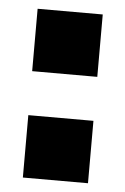

<svg xmlns="http://www.w3.org/2000/svg" viewBox="-43 -528 366 561"><g transform="rotate(5 140.5 -247.5)"><path d="M45 -312V-495H236V-312ZM45 0V-183H236V0Z"/></g></svg>

Font: Nunito Sans 11pt Black
Style: Regular
Weight: 900
Version: Version 3.101;gftools[0.9.27]